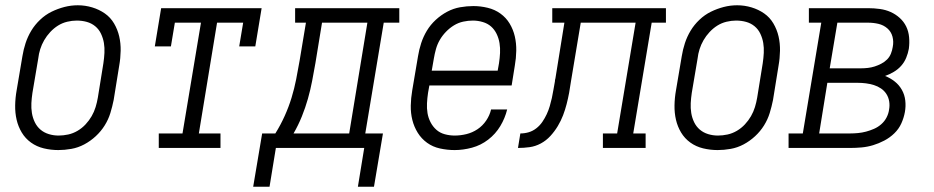

<svg xmlns="http://www.w3.org/2000/svg" viewBox="-20 -561 3540 728"><path d="M201 8Q173 8 146 1.5Q119 -5 97.5 -20.5Q76 -36 62.5 -58.5Q49 -81 43 -107Q37 -133 37.5 -161.5Q38 -190 43 -218L65 -348Q69 -373 77 -397.5Q85 -422 98.5 -444.5Q112 -467 132 -486Q152 -505 175.5 -516.5Q199 -528 224 -534.5Q249 -541 275 -541Q303 -541 329.5 -533Q356 -525 377.5 -510Q399 -495 412.5 -472Q426 -449 432 -423Q438 -397 437.5 -368.5Q437 -340 432 -312L411 -182Q406 -157 398.5 -132.5Q391 -108 377 -85.5Q363 -63 343 -44.5Q323 -26 299.5 -13.5Q276 -1 250.5 3.5Q225 8 201 8ZM202 -47Q220 -47 238.5 -51Q257 -55 274 -65Q291 -75 304.5 -89.5Q318 -104 327.5 -120.5Q337 -137 342.5 -155Q348 -173 351 -191L372 -321Q375 -341 376 -360.5Q377 -380 374 -398Q371 -416 363 -433Q355 -450 341 -461.5Q327 -473 309 -478Q291 -483 271 -483Q253 -483 234.5 -478.5Q216 -474 200 -464Q184 -454 170.5 -439.5Q157 -425 147.5 -408.5Q138 -392 132.5 -374.5Q127 -357 125 -339L103 -209Q100 -189 99 -170Q98 -151 101 -132.5Q104 -114 112 -97.5Q120 -81 133.5 -69.5Q147 -58 165 -52.5Q183 -47 202 -47Z M582 0V-55H672L742 -475H643L628 -385H567L591 -530H972L948 -385H887L902 -475H803L734 -55H816V0Z M1337 147 1361 0H1026L1002 147H940L974 -55H1024Q1044 -87 1059.5 -121.5Q1075 -156 1085.5 -190.5Q1096 -225 1103 -260.5Q1110 -296 1116 -331L1140 -475H1099V-530H1494V-475H1435L1365 -55H1432L1398 147ZM1304 -55 1373 -475H1201L1176 -322Q1170 -288 1163.5 -254Q1157 -220 1147.5 -186.5Q1138 -153 1124.5 -119.5Q1111 -86 1093 -55Z M1704 8Q1676 8 1648.5 2Q1621 -4 1599.5 -19.5Q1578 -35 1564 -57.5Q1550 -80 1543.5 -106Q1537 -132 1537.5 -160.5Q1538 -189 1543 -218L1565 -348Q1569 -373 1577 -397.5Q1585 -422 1598.5 -444.5Q1612 -467 1632 -485.5Q1652 -504 1675.5 -516.5Q1699 -529 1724.5 -533.5Q1750 -538 1775 -538Q1802 -538 1829 -531.5Q1856 -525 1877.5 -509.5Q1899 -494 1912.5 -471.5Q1926 -449 1932 -423Q1938 -397 1937.5 -368.5Q1937 -340 1932 -312L1920 -237H1608L1603 -209Q1600 -189 1599 -169.5Q1598 -150 1601 -132Q1604 -114 1612.5 -97.5Q1621 -81 1634.5 -69Q1648 -57 1666.5 -52Q1685 -47 1704 -47Q1726 -47 1748.5 -52.5Q1771 -58 1790.5 -71Q1810 -84 1823.5 -104Q1837 -124 1842 -146H1903Q1895 -113 1877 -83Q1859 -53 1831 -31.5Q1803 -10 1769.5 -1Q1736 8 1704 8ZM1617 -293H1867L1872 -321Q1875 -341 1876 -360Q1877 -379 1874 -397.5Q1871 -416 1863 -432.5Q1855 -449 1842 -460.5Q1829 -472 1810.5 -477.5Q1792 -483 1773 -483Q1755 -483 1736.5 -479Q1718 -475 1701.5 -465Q1685 -455 1671 -440.5Q1657 -426 1647.5 -409.5Q1638 -393 1633 -375Q1628 -357 1625 -339Z M1944 0 1953 -55Q1969 -55 1984.5 -59.5Q2000 -64 2013.5 -74.5Q2027 -85 2036.5 -99Q2046 -113 2053 -128Q2060 -143 2064.5 -158.5Q2069 -174 2072.5 -189.5Q2076 -205 2078.5 -221Q2081 -237 2084 -252Q2084 -255 2084.5 -258Q2085 -261 2086 -264L2120 -475H2074V-530H2505V-475H2451L2381 -55H2428V0H2266V-55H2320L2390 -475H2182L2145 -253Q2142 -231 2138 -209.5Q2134 -188 2128.5 -166.5Q2123 -145 2115 -124Q2107 -103 2095 -83Q2083 -63 2067 -45.5Q2051 -28 2030.5 -17Q2010 -6 1988 -3Q1966 0 1944 0Z M2701 8Q2673 8 2646 1.5Q2619 -5 2597.5 -20.5Q2576 -36 2562.5 -58.5Q2549 -81 2543 -107Q2537 -133 2537.5 -161.5Q2538 -190 2543 -218L2565 -348Q2569 -373 2577 -397.5Q2585 -422 2598.5 -444.5Q2612 -467 2632 -486Q2652 -505 2675.5 -516.5Q2699 -528 2724 -534.5Q2749 -541 2775 -541Q2803 -541 2829.5 -533Q2856 -525 2877.5 -510Q2899 -495 2912.5 -472Q2926 -449 2932 -423Q2938 -397 2937.5 -368.5Q2937 -340 2932 -312L2911 -182Q2906 -157 2898.5 -132.5Q2891 -108 2877 -85.5Q2863 -63 2843 -44.5Q2823 -26 2799.5 -13.5Q2776 -1 2750.5 3.5Q2725 8 2701 8ZM2702 -47Q2720 -47 2738.5 -51Q2757 -55 2774 -65Q2791 -75 2804.5 -89.5Q2818 -104 2827.5 -120.5Q2837 -137 2842.5 -155Q2848 -173 2851 -191L2872 -321Q2875 -341 2876 -360.5Q2877 -380 2874 -398Q2871 -416 2863 -433Q2855 -450 2841 -461.5Q2827 -473 2809 -478Q2791 -483 2771 -483Q2753 -483 2734.5 -478.5Q2716 -474 2700 -464Q2684 -454 2670.5 -439.5Q2657 -425 2647.5 -408.5Q2638 -392 2632.5 -374.5Q2627 -357 2625 -339L2603 -209Q2600 -189 2599 -170Q2598 -151 2601 -132.5Q2604 -114 2612 -97.5Q2620 -81 2633.5 -69.5Q2647 -58 2665 -52.5Q2683 -47 2702 -47Z M2970 0V-55H3024L3094 -475H3047V-530H3272Q3294 -530 3316 -527Q3338 -524 3357 -515.5Q3376 -507 3391.5 -493Q3407 -479 3416 -460.5Q3425 -442 3427 -420Q3429 -398 3426 -376Q3423 -359 3416 -342Q3409 -325 3397 -311.5Q3385 -298 3369 -288.5Q3353 -279 3336 -273Q3356 -265 3372.5 -252Q3389 -239 3399.5 -220.5Q3410 -202 3412.5 -180Q3415 -158 3411 -136Q3407 -114 3397.5 -93Q3388 -72 3371 -55.5Q3354 -39 3333 -28Q3312 -17 3290.5 -10.5Q3269 -4 3247 -2Q3225 0 3203 0ZM3246 -302Q3258 -302 3271 -303.5Q3284 -305 3296.5 -309Q3309 -313 3321.5 -319.5Q3334 -326 3343.5 -335.5Q3353 -345 3358 -357.5Q3363 -370 3365 -383Q3369 -403 3364 -422Q3359 -441 3344.5 -453.5Q3330 -466 3311 -470.5Q3292 -475 3272 -475H3155L3126 -302ZM3203 -55Q3218 -55 3233.5 -56.5Q3249 -58 3264 -62Q3279 -66 3294 -72.5Q3309 -79 3321.5 -90Q3334 -101 3341.5 -115.5Q3349 -130 3351 -145Q3354 -161 3351.5 -176.5Q3349 -192 3341 -204.5Q3333 -217 3320.5 -225.5Q3308 -234 3293.5 -238.5Q3279 -243 3263.5 -245Q3248 -247 3232 -247H3117L3086 -55Z"/></svg>

Font: Iosevka Slab Light Oblique
Style: Regular
Weight: 300
Italic angle: -9°
Monospace: yes
Designer: Belleve Invis
Foundry: Belleve Invis
Version: Version 11.1.1; ttfautohint (v1.8.3)